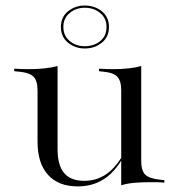

<svg xmlns="http://www.w3.org/2000/svg" viewBox="-20 -662 647 696"><path d="M188.7 -412.9V-206.5H116.1V-333.9Q116.1 -369.4 101.2 -384.3Q86.3 -399.2 46 -402.4L31.5 -404V-412.9Q50.8 -412.1 61.7 -411.7Q72.6 -411.3 84.7 -411.3Q114.5 -411.3 141.1 -414.1Q167.7 -416.9 188.7 -422.6ZM188.7 -206.5V-121Q188.7 -62.9 212.5 -34.7Q236.3 -6.5 285.5 -6.5Q336.3 -6.5 375 -37.9Q413.7 -69.4 444.4 -136.3V-129Q414.5 -57.3 369.4 -21.8Q324.2 13.7 262.1 13.7Q191.9 13.7 154 -28.2Q116.1 -70.2 116.1 -148.4V-206.5ZM419.4 0V-206.5H491.9V-79Q491.9 -43.5 506.5 -29Q521 -14.5 561.3 -10.5L575.8 -8.9V0Q556.5 -1.6 546 -1.6Q535.5 -1.6 522.6 -1.6Q492.7 -1.6 466.1 0.8Q439.5 3.2 419.4 9.7ZM491.9 -412.9V-206.5H419.4V-334.7Q419.4 -369.4 404.8 -384.3Q390.3 -399.2 351.6 -402.4L338.7 -404V-412.9Q358.1 -412.1 368.5 -411.7Q379 -411.3 390.3 -411.3Q418.5 -411.3 445.2 -414.1Q471.8 -416.9 491.9 -422.6ZM287.1 -486.3Q252.4 -486.3 226.6 -507.3Q200.8 -528.2 200.8 -564.5Q200.8 -600 226.6 -621Q252.4 -641.9 287.1 -641.9Q323.4 -641.9 349.2 -621Q375 -600 375 -564.5Q375 -528.2 349.2 -507.3Q323.4 -486.3 287.1 -486.3ZM287.1 -494.4Q320.2 -494.4 343.1 -512.9Q366.1 -531.5 366.1 -564.5Q366.1 -596 343.1 -614.9Q320.2 -633.9 287.1 -633.9Q255.6 -633.9 232.7 -614.9Q209.7 -596 209.7 -564.5Q209.7 -532.3 232.7 -513.3Q255.6 -494.4 287.1 -494.4Z"/></svg>

Font: Playfair 144pt SemiExpanded Light
Style: Regular
Weight: 300
Width: 6
Designer: Claus Eggers Sørensen
Foundry: Claus Eggers Sørensen
Version: Version 2.203